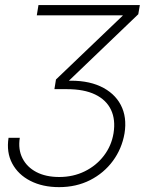

<svg xmlns="http://www.w3.org/2000/svg" viewBox="-20 -561 614 777"><path d="M219.2 196.3Q152.3 196.3 102.8 170.9Q53.2 145.5 29.3 100.3Q5.4 55.2 14.6 -3.4H60.1Q52.7 43.5 70.8 79.3Q88.9 115.2 127.2 135.3Q165.5 155.3 219.7 155.3Q276.4 155.3 323 132.3Q369.6 109.4 400.4 69.1Q431.2 28.8 439.5 -22Q448.2 -76.7 429.2 -116.7Q410.2 -156.7 365.2 -178.5Q320.3 -200.2 251 -200.2H200.2L206.5 -239.3L476.6 -497.6V-499H128.9L135.7 -540.5H545.9L539.6 -503.4L244.6 -220.7L246.1 -233.9Q329.1 -237.8 386 -211.7Q442.9 -185.5 468.8 -136.2Q494.6 -86.9 483.9 -21Q473.1 41 436.8 90.3Q400.4 139.6 344.5 168Q288.6 196.3 219.2 196.3Z"/></svg>

Font: Inter 24pt ExtraLight
Style: Italic
Weight: 250
Italic angle: -9.3988°
Version: Version 4.001;git-66647c0bb